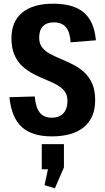

<svg xmlns="http://www.w3.org/2000/svg" viewBox="-20 -730 570 1039"><path d="M260 8Q153 8 97.5 -43Q42 -94 31 -204L168 -208Q173 -149 195 -121Q217 -93 260 -93Q301 -93 323 -117Q345 -141 345 -185Q345 -217 328.5 -237.5Q312 -258 285 -272.5Q258 -287 225.5 -300Q193 -313 160.5 -330Q128 -347 101.5 -371Q75 -395 58.5 -432Q42 -469 42 -523Q42 -614 100.5 -662Q159 -710 268 -710Q378 -710 434 -662Q490 -614 499 -512L362 -501Q359 -557 336.5 -583Q314 -609 271 -609Q233 -609 212.5 -588Q192 -567 192 -526Q192 -494 208 -473.5Q224 -453 251 -438.5Q278 -424 310.5 -410.5Q343 -397 375.5 -380.5Q408 -364 435 -339.5Q462 -315 478.5 -278.5Q495 -242 495 -188Q495 -93 434.5 -42.5Q374 8 260 8ZM326 50V176L277 289L221 272L257 104L319 186H206V50Z"/></svg>

Font: Pathway Extreme Condensed
Style: Bold
Weight: 700
Width: 3
Version: Version 1.001;gftools[0.9.26]